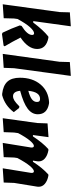

<svg xmlns="http://www.w3.org/2000/svg" viewBox="600 -1344 756 1997"><g transform="rotate(90 978.5 -346.0)"><path d="M373 -471Q490 -449 490 -354Q490 -261 371 -181Q413 -98 462 -16L455 -5L334 12L320 5Q274 -91 245 -173L250 -192Q344 -251 344 -301Q344 -322 327 -322Q302 -322 263.5 -279.5Q225 -237 178 -150L173 -114L170 -6L25 4L106 -587L109 -694L254 -704L200 -313H215Q292 -416 360 -470Z M770 -704 690 -114 686 -6 541 4 623 -587 626 -694Z M1147 -111Q1079 -19 971 10H956Q870 0 829.5 -44.5Q789 -89 789 -174Q789 -306 859 -389Q929 -472 1045 -478L1059 -477Q1169 -457 1169 -361Q1169 -299 1110.5 -255Q1052 -211 925 -177Q932 -103 981 -103Q1003 -103 1026 -117Q1049 -131 1087 -169L1104 -166ZM1009 -384Q937 -384 925 -262Q986 -278 1013.5 -299.5Q1041 -321 1041 -352Q1041 -369 1033.5 -376.5Q1026 -384 1009 -384Z M1407 -472 1385 -310H1399Q1466 -412 1531 -470L1544 -471Q1598 -461 1629 -434Q1660 -407 1659 -368L1658 -355L1651 -310H1663Q1727 -409 1795 -470L1807 -471Q1861 -461 1892.5 -434Q1924 -407 1923 -368L1922 -355L1883 -115L1879 -6L1731 4L1778 -286L1779 -297Q1779 -320 1762 -320Q1741 -320 1705 -276.5Q1669 -233 1624 -148L1619 -115L1615 -6L1467 4L1514 -286L1515 -297Q1515 -320 1498 -320Q1478 -320 1443 -278.5Q1408 -237 1365 -156L1359 -114L1355 -6L1210 4L1260 -354L1264 -462Z"/></g></svg>

Font: Alegreya Sans ExtraBold
Style: Italic
Weight: 800
Italic angle: -7°
Designer: Juan Pablo del Peral
Foundry: Huerta Tipografica
Version: Version 2.007